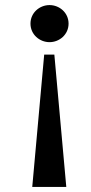

<svg xmlns="http://www.w3.org/2000/svg" viewBox="-20 -538 360 756"><path d="M154 -323H194L241 198H107ZM100 -445C100 -488 136 -518 175 -518C214 -518 250 -488 250 -445C250 -402 214 -372 175 -372C136 -372 100 -402 100 -445Z"/></svg>

Font: Ortica Linear
Style: Bold
Weight: 700
Designer: Benedetta Bovani
Foundry: Collletttivo
Version: Version 2.000;Glyphs 3.1.2 (3151)